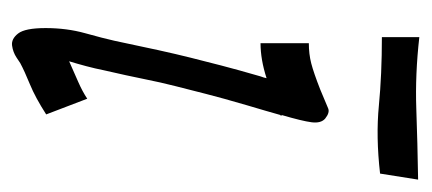

<svg xmlns="http://www.w3.org/2000/svg" viewBox="-218 -486 715 318"><g transform="rotate(90 139.0 -327.5)"><path d="M170 -47Q142 -29 120 -20Q98 -11 85 -4Q85 -4 76 2Q67 8 56 9.5Q45 11 36 -0.5Q27 -12 27 -46Q27 -81 35.5 -111.5Q44 -142 48 -160Q57 -203 63.5 -232.5Q70 -262 76 -286Q82 -310 89 -337Q96 -364 107 -402Q109 -407 110 -412Q79 -402 52 -402V-482Q70 -482 85.5 -486Q101 -490 129 -501Q153 -511 160 -514Q167 -517 177 -509Q185 -502 183 -486.5Q181 -471 171 -437Q174 -436 171 -435Q168 -424 164 -410.5Q160 -397 155 -380Q143 -339 136 -311.5Q129 -284 123 -260.5Q117 -237 111.5 -209.5Q106 -182 97 -143Q94 -128 90 -113Q86 -98 82 -85Q100 -93 116 -100Q132 -107 144 -115ZM278 -663 268 -600Q207 -593 155.5 -598Q104 -603 42 -603V-665Q104 -658 160.5 -660Q217 -662 278 -663Z"/></g></svg>

Font: Syne
Style: Italic
Weight: 400
Italic angle: -9°
Designer: Lucas Descroix
Foundry: Bonjour Monde
Version: Version 2.000; ttfautohint (v1.8.3)